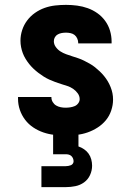

<svg xmlns="http://www.w3.org/2000/svg" viewBox="-20 -548 540 788"><path d="M249 8Q226 8 203 5.5Q180 3 158 -4.5Q136 -12 116.5 -25Q97 -38 83 -56.5Q69 -75 61.5 -97Q54 -119 54 -142V-150H191V-148Q191 -138 196.5 -129Q202 -120 210.5 -115Q219 -110 229 -108Q239 -106 249 -106Q259 -106 268.5 -107.5Q278 -109 286.5 -112.5Q295 -116 301 -124Q307 -132 307 -141Q307 -154 299 -165Q291 -176 280 -183.5Q269 -191 256.5 -195Q244 -199 231.5 -203Q219 -207 206.5 -211.5Q194 -216 182 -221.5Q170 -227 159 -234Q148 -241 137.5 -249Q127 -257 117.5 -266Q108 -275 100 -285Q92 -295 85 -306.5Q78 -318 73.5 -330Q69 -342 66.5 -355Q64 -368 64 -381Q64 -403 71 -424.5Q78 -446 91.5 -464Q105 -482 123.5 -495Q142 -508 163 -515.5Q184 -523 206.5 -525.5Q229 -528 251 -528Q274 -528 296.5 -525Q319 -522 340 -514.5Q361 -507 379.5 -494Q398 -481 411.5 -462.5Q425 -444 431.5 -422Q438 -400 438 -378V-370H301V-372Q301 -381 297 -390Q293 -399 286 -404.5Q279 -410 269.5 -412Q260 -414 251 -414Q242 -414 233.5 -412.5Q225 -411 217.5 -407Q210 -403 205.5 -395.5Q201 -388 201 -379Q201 -366 209 -355Q217 -344 228 -337Q239 -330 251.5 -325.5Q264 -321 276.5 -317Q289 -313 301 -309Q313 -305 325 -299Q337 -293 348.5 -286.5Q360 -280 370 -272Q380 -264 389.5 -255Q399 -246 407.5 -235.5Q416 -225 422.5 -214Q429 -203 434 -190.5Q439 -178 441.5 -165.5Q444 -153 444 -139Q444 -117 436.5 -94.5Q429 -72 414.5 -54.5Q400 -37 380.5 -24.5Q361 -12 339.5 -4.5Q318 3 295 5.5Q272 8 249 8ZM150 220V134H250Q255 134 260.5 133Q266 132 271 130Q276 128 279 123.5Q282 119 282 114Q282 108 279.5 102Q277 96 272.5 92Q268 88 262 86.5Q256 85 250 85H198V-106H302V53Q314 57 325 64.5Q336 72 343.5 82.5Q351 93 354.5 106Q358 119 358 132Q358 152 349.5 170.5Q341 189 325 200.5Q309 212 289.5 216Q270 220 250 220Z"/></svg>

Font: Iosevka Term Curly Heavy
Style: Regular
Weight: 900
Designer: Belleve Invis
Foundry: Belleve Invis
Version: Version 32.3.0